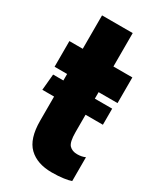

<svg xmlns="http://www.w3.org/2000/svg" viewBox="-158 -646 595 712"><g transform="rotate(30 139.5 -290.0)"><path d="M2.9 -336.4H272.5V-446.3H2.9ZM56.6 -136.7Q56.6 -59.1 91.6 -25.4Q126.5 8.3 189.5 8.3Q218.3 8.3 239.7 5.1Q261.2 2 271.5 -2V-104Q264.2 -100.6 255.6 -98.9Q247.1 -97.2 237.3 -97.2Q215.8 -97.2 203.6 -109.9Q191.4 -122.6 191.4 -165.5V-589.4H60.1V-423.8L56.6 -418.5ZM137.7 -239.7H265.6V-308.6H153.8H12.7L6.3 -239.7Z"/></g></svg>

Font: Roboto Flex Super Cond Bold
Style: Regular
Weight: 700
Width: 3
Designer: Berlow after Robertson
Foundry: Google
Version: Version 3.000